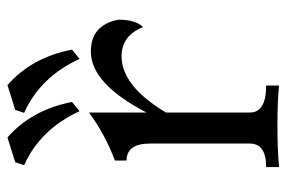

<svg xmlns="http://www.w3.org/2000/svg" viewBox="-145 -612 757 507"><g transform="rotate(-90 233.5 -358.5)"><path d="M261.2 0Q226.1 -4.4 153.3 -4.4Q90.8 -4.4 45.9 0V-34.2Q107.9 -34.2 107.9 -77.1V-340.8Q107.9 -402.8 63 -402.8V-433.6Q130.4 -458.5 189.9 -502V-350.1Q266.1 -497.1 351.1 -497.1Q420.9 -497.1 435.1 -424.3Q435.1 -379.4 415.5 -358.9Q393.6 -416 337.4 -416Q259.3 -415 189.9 -298.8V-77.1Q189.9 -34.2 261.2 -34.2ZM193.4 -526.9Q145.5 -630.9 50.8 -673.3L58.6 -696.8L124 -717.3Q196.8 -653.8 217.8 -546.9ZM331.5 -526.9Q283.7 -630.9 189 -673.3L196.8 -696.8L262.2 -717.3Q335 -653.8 356 -546.9Z"/></g></svg>

Font: Almanac
Style: Regular
Weight: 400
Designer: Eden's Almanac
Version: Version 3.501;March 28, 2021;FontCreator 13.0.0.2683 64-bit